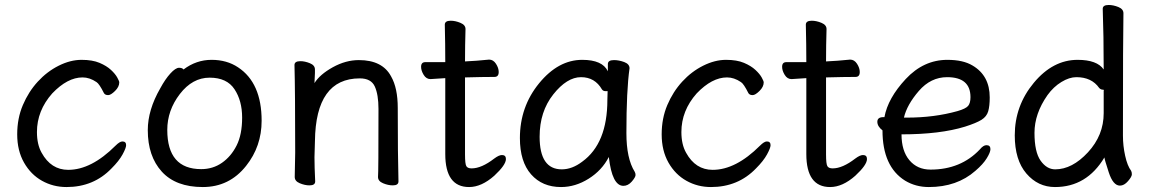

<svg xmlns="http://www.w3.org/2000/svg" viewBox="-20 -735 4663 779"><path d="M250 23.9Q195.8 23.9 150.4 -1.5Q105 -26.9 77.4 -75.4Q49.8 -124 49.8 -189.9Q49.8 -254.9 72.8 -308.8Q95.7 -362.8 133.3 -403.8Q170.9 -444.8 218.3 -468.5Q265.6 -492.2 311 -492.2Q355 -492.2 383.8 -480Q412.6 -467.8 430.2 -451.4Q447.8 -435.1 455.8 -420.4Q463.9 -405.8 463.9 -400.9Q463.9 -382.8 446.8 -366Q429.7 -349.1 418.9 -349.1Q406.7 -349.1 401.9 -356.9Q382.8 -395 371.6 -401.9Q343.8 -420.9 314.9 -420.9Q253.9 -420.9 191.9 -356Q129.9 -286.1 129.9 -199.2Q129.9 -148.9 148.9 -115.2Q187 -45.9 256.8 -45.9Q350.6 -45.9 448.7 -144Q465.8 -161.1 476.6 -161.1Q491.7 -161.1 491.7 -146Q491.7 -134.8 477.3 -108.4Q462.9 -82 432.6 -51.8Q359.9 23.9 250 23.9Z M796.4 -48.8Q843.8 -48.8 880.6 -74.5Q917.5 -100.1 939.9 -144.5Q962.4 -189 962.4 -257.8Q962.4 -326.2 931.4 -373Q900.4 -419.9 830.6 -419.9Q760.7 -419.9 709.7 -353.5Q658.7 -287.1 658.7 -208Q658.7 -48.8 796.4 -48.8ZM802.7 23.9Q693.4 23.9 636.5 -38.6Q579.6 -101.1 579.6 -207Q579.6 -289.1 630.4 -377Q650.4 -414.1 671.4 -437Q692.4 -460 706.5 -460Q719.7 -460 724.6 -453.1Q776.4 -492.2 838.4 -492.2Q900.4 -492.2 945.8 -461.9Q1041.5 -398.9 1041.5 -245.1Q1041.5 -141.1 978.5 -62Q910.6 23.9 802.7 23.9Z M1573.7 17.1Q1554.7 17.1 1534.2 8.5Q1513.7 0 1513.7 -17.1Q1515.6 -34.2 1515.6 -293Q1515.6 -351.1 1500.7 -384Q1485.8 -417 1439.9 -417Q1260.7 -417 1257.8 -162.1L1255.9 -97.2Q1255.9 -59.1 1258.8 1Q1258.8 17.1 1235.8 17.1Q1216.8 17.1 1196.3 8.5Q1175.8 0 1175.8 -17.1L1177.7 -115.2Q1177.7 -363.8 1174.8 -471.2Q1174.8 -486.8 1198.7 -486.8Q1216.8 -486.8 1237.3 -478.5Q1257.8 -470.2 1257.8 -453.1V-439Q1255.9 -411.1 1255.9 -397.9Q1277.8 -433.1 1330.3 -462.2Q1382.8 -491.2 1436 -491.2Q1531.7 -491.2 1566.9 -424.8Q1593.8 -377.9 1593.8 -296.9Q1593.8 -105 1596.7 1Q1596.7 17.1 1573.7 17.1Z M1883.3 23.9Q1786.6 23.9 1786.6 -109.9V-418L1726.6 -414.1Q1709.5 -414.1 1699 -431.2Q1688.5 -448.2 1688.5 -463.9Q1688.5 -482.9 1705.6 -482.9H1786.6Q1786.6 -556.2 1784.7 -634.8Q1784.7 -650.9 1808.6 -650.9Q1827.6 -650.9 1848.1 -642.3Q1868.7 -633.8 1868.7 -617.2Q1866.7 -551.8 1866.7 -485.8Q1912.6 -487.8 1964.4 -493.2Q1981.4 -493.2 1992.4 -476.1Q2003.4 -459 2003.4 -442.9Q2003.4 -422.9 1986.3 -422.9Q1938.5 -422.9 1866.7 -420.9V-107.9Q1866.7 -69.8 1872.1 -60.8Q1877.4 -51.8 1893.6 -51.8Q1933.6 -51.8 1985.4 -91.8Q2004.4 -106 2016.6 -106Q2032.7 -106 2032.7 -89.8Q2032.7 -65.9 1985.4 -22Q1933.6 23.9 1883.3 23.9Z M2259.3 -47.9Q2301.3 -47.9 2342.3 -79.1Q2444.3 -152.8 2444.3 -330.1L2445.3 -365.2H2436.5Q2427.2 -365.2 2422.4 -372.1Q2393.6 -421.9 2337.4 -421.9Q2280.3 -421.9 2224.9 -352.1Q2169.4 -282.2 2169.4 -180.2Q2169.4 -47.9 2259.3 -47.9ZM2256.3 23.9Q2180.2 23.9 2134.8 -27.6Q2089.4 -79.1 2089.4 -174.8Q2089.4 -301.8 2167.2 -397Q2245.1 -492.2 2342.3 -492.2Q2424.3 -492.2 2446.3 -445.8V-475.1Q2446.3 -491.2 2471.2 -491.2Q2491.2 -491.2 2512.7 -483.2Q2534.2 -475.1 2534.2 -458Q2521.5 -368.2 2521.5 -194.8Q2521.5 -91.8 2555.2 -38.1Q2558.6 -32.2 2558.6 -24.9Q2558.6 -16.1 2543.5 1.5Q2528.3 19 2509.3 19Q2463.4 19 2450.2 -98.1Q2422.4 -43.9 2368.4 -10Q2314.5 23.9 2256.3 23.9Z M2864.7 23.9Q2810.5 23.9 2765.1 -1.5Q2719.7 -26.9 2692.1 -75.4Q2664.6 -124 2664.6 -189.9Q2664.6 -254.9 2687.5 -308.8Q2710.4 -362.8 2748 -403.8Q2785.6 -444.8 2833 -468.5Q2880.4 -492.2 2925.8 -492.2Q2969.7 -492.2 2998.5 -480Q3027.3 -467.8 3044.9 -451.4Q3062.5 -435.1 3070.6 -420.4Q3078.6 -405.8 3078.6 -400.9Q3078.6 -382.8 3061.5 -366Q3044.4 -349.1 3033.7 -349.1Q3021.5 -349.1 3016.6 -356.9Q2997.6 -395 2986.3 -401.9Q2958.5 -420.9 2929.7 -420.9Q2868.7 -420.9 2806.6 -356Q2744.6 -286.1 2744.6 -199.2Q2744.6 -148.9 2763.7 -115.2Q2801.8 -45.9 2871.6 -45.9Q2965.3 -45.9 3063.5 -144Q3080.6 -161.1 3091.3 -161.1Q3106.4 -161.1 3106.4 -146Q3106.4 -134.8 3092 -108.4Q3077.6 -82 3047.4 -51.8Q2974.6 23.9 2864.7 23.9Z M3348.1 23.9Q3251.5 23.9 3251.5 -109.9V-418L3191.4 -414.1Q3174.3 -414.1 3163.8 -431.2Q3153.3 -448.2 3153.3 -463.9Q3153.3 -482.9 3170.4 -482.9H3251.5Q3251.5 -556.2 3249.5 -634.8Q3249.5 -650.9 3273.4 -650.9Q3292.5 -650.9 3313 -642.3Q3333.5 -633.8 3333.5 -617.2Q3331.5 -551.8 3331.5 -485.8Q3377.4 -487.8 3429.2 -493.2Q3446.3 -493.2 3457.3 -476.1Q3468.3 -459 3468.3 -442.9Q3468.3 -422.9 3451.2 -422.9Q3403.3 -422.9 3331.5 -420.9V-107.9Q3331.5 -69.8 3336.9 -60.8Q3342.3 -51.8 3358.4 -51.8Q3398.4 -51.8 3450.2 -91.8Q3469.2 -106 3481.4 -106Q3497.6 -106 3497.6 -89.8Q3497.6 -65.9 3450.2 -22Q3398.4 23.9 3348.1 23.9Z M3659.7 -257.8Q3770.5 -257.8 3864.7 -284.2Q3898.4 -293.9 3908 -305.4Q3917.5 -316.9 3917.5 -340.8Q3917.5 -421.9 3822.8 -421.9Q3756.3 -421.9 3708 -366Q3659.7 -310.1 3647.5 -257.8ZM3748.5 23.9Q3695.3 23.9 3652.3 -2Q3560.5 -59.1 3560.5 -206.1Q3539.6 -222.2 3539.6 -241Q3539.6 -259.8 3564.5 -259.8H3568.4Q3582.5 -336.9 3655 -414.6Q3727.5 -492.2 3823.7 -492.2Q3887.7 -492.2 3925.8 -469.2Q3995.6 -428.2 3995.6 -339.8Q3995.6 -305.2 3989.5 -283.7Q3983.4 -262.2 3962.4 -249Q3941.4 -235.8 3895.5 -221.2Q3794.4 -189.9 3637.7 -189.9Q3637.7 -123 3669.7 -85Q3701.7 -46.9 3755.4 -46.9Q3878.4 -46.9 3955.6 -128.9Q3969.7 -146 3982.4 -146Q3998.5 -146 3998.5 -129.9Q3998.5 -117.2 3983.6 -93Q3968.8 -68.8 3937.5 -42Q3862.8 23.9 3748.5 23.9Z M4261.2 -47.9Q4330.1 -47.9 4394 -116.9Q4458 -186 4458 -275.9V-367.2L4459 -369.1Q4459 -371.1 4455.1 -371.1Q4446.3 -371.1 4439.9 -377.9Q4409.2 -421.9 4347.2 -421.9Q4318.4 -421.9 4286.4 -402.3Q4254.4 -382.8 4230 -349.1Q4177.2 -273.9 4177.2 -196Q4177.2 -118.2 4202.1 -83Q4227.1 -47.9 4261.2 -47.9ZM4260.3 23.9Q4191.4 23.9 4144.3 -31Q4097.2 -85.9 4097.2 -186Q4097.2 -306.2 4174.6 -399.2Q4252 -492.2 4352.1 -492.2Q4431.2 -492.2 4458 -453.1Q4458 -592.8 4454.1 -699.2Q4454.1 -714.8 4478 -714.8Q4497.1 -714.8 4517.6 -706.5Q4538.1 -698.2 4538.1 -681.2Q4536.1 -591.8 4536.1 -185.1Q4536.1 -143.1 4545.2 -102.5Q4554.2 -62 4569.3 -42Q4572.3 -36.1 4572.3 -27.8Q4572.3 -18.1 4556.6 0Q4541 18.1 4523.9 18.1Q4496.1 18.1 4478.5 -35.9Q4460.9 -89.8 4460.9 -96.2Q4389.2 23.9 4260.3 23.9Z"/></svg>

Font: LXGW WenKai GB Screen
Style: Regular
Weight: 400
Designer: LXGW / Fontworks Inc.
Foundry: LXGW / Fontworks Inc.
Version: Version 1.321;February 19, 2024;FontCreator 14.0.0.2901 64-b